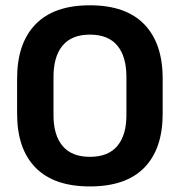

<svg xmlns="http://www.w3.org/2000/svg" viewBox="-20 -672 662 707"><path d="M311 14.5Q178.5 14.5 110.8 -54.8Q43 -124 43 -253V-383Q43 -512.5 110.8 -582.5Q178.5 -652.5 311 -652.5Q443.5 -652.5 511.2 -582.5Q579 -512.5 579 -383V-253Q579 -124 511.5 -54.8Q444 14.5 311 14.5ZM311 -94.5Q378.5 -94.5 412 -134.5Q445.5 -174.5 445.5 -247V-389Q445.5 -464 412 -504.2Q378.5 -544.5 311 -544.5Q244 -544.5 210.5 -504.2Q177 -464 177 -389V-247Q177 -174.5 210.5 -134.5Q244 -94.5 311 -94.5Z"/></svg>

Font: Anek Telugu SemiBold
Style: Regular
Weight: 600
Designer: Omkar Bhoir (Telugu), Yesha Goshar (Latin)
Foundry: Ek Type
Version: Version 1.003